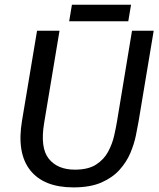

<svg xmlns="http://www.w3.org/2000/svg" viewBox="-20 -780 673 812"><path d="M290.8 12.5Q165 12.5 107.5 -60.4Q50 -133.3 73.3 -270.8L136.7 -650H231.7L166.7 -260Q149.2 -155 186.2 -108.8Q223.3 -62.5 296.7 -62.5Q353.3 -62.5 386.7 -84.2Q420 -105.8 437.5 -138.8Q455 -171.7 462.9 -206.7Q470.8 -241.7 475 -267.5L538.3 -650H630L565.8 -265Q561.7 -241.7 554.6 -206.7Q547.5 -171.7 531.7 -133.8Q515.8 -95.8 486.2 -62.5Q456.7 -29.2 409.2 -8.3Q361.7 12.5 290.8 12.5ZM272.5 -690 284.2 -760H534.2L522.5 -690Z"/></svg>

Font: Familjen Grotesk GF
Style: Italic
Weight: 400
Designer: Anders Wikstroem, Jonas Baeckman, Matilda Gysing, Kristian Moeller
Foundry: Familjen STHML AB
Version: Version 2.000; Beta; Release 4; Build 6